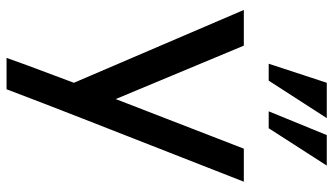

<svg xmlns="http://www.w3.org/2000/svg" viewBox="-228 -556 982 565"><g transform="rotate(90 262.5 -273.0)"><path d="M202.1 56.2 223.1 0 8.8 -500H113.8L271 -123L417 -500H514.2Q485.4 -426.3 428.5 -281.2Q371.6 -136.2 326.7 -21.2Q281.7 93.8 242.2 198.2H149.9Q166 151.4 202.1 56.2ZM327.1 -744.1 216.8 -573.2H167L223.1 -744.1ZM466.8 -744.1 356.9 -573.2H307.1L377 -744.1Z"/></g></svg>

Font: Perun
Style: Regular
Weight: 400
Version: Version 1.0000